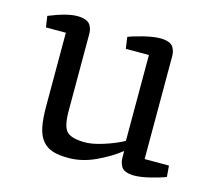

<svg xmlns="http://www.w3.org/2000/svg" viewBox="-78 -571 752 678"><g transform="rotate(15 298.0 -232.0)"><path d="M101.6 -143.1V-410.6H28.8L22.9 -451.2Q88.4 -478 125.5 -478Q144.5 -478 157 -473.1Q169.4 -468.3 174.6 -459Q179.7 -449.7 181.2 -442.6Q182.6 -435.5 182.6 -425.8V-147.5Q182.6 -90.8 199 -73Q215.3 -55.2 262.2 -54.2Q291 -53.2 333.3 -66.7Q375.5 -80.1 405.3 -96.7V-410.6H320.8L314.9 -452.6Q332.5 -460 368.7 -469Q404.8 -478 429.2 -478Q448.2 -478 460.7 -473.1Q473.1 -468.3 478 -459Q482.9 -449.7 484.4 -442.6Q485.8 -435.5 485.8 -425.8V-51.8H574.7L578.1 -11.2Q561 -3.9 525.1 5.1Q489.3 14.2 464.8 14.2Q445.8 14.2 433.3 9Q420.9 3.9 416.3 -5.6Q411.6 -15.1 410.2 -22.2Q408.7 -29.3 408.7 -39.6V-59.6H407.2Q373 -32.2 323.5 -9Q273.9 14.2 224.6 14.2Q189.9 14.2 167.5 7.3Q145 0.5 129.6 -17.3Q114.3 -35.2 107.9 -65.4Q101.6 -95.7 101.6 -143.1Z"/></g></svg>

Font: Fjord
Style: One
Weight: 400
Designer: Viktoriya Grabowska
Foundry: Viktoriya Grabowska
Version: Version 1.002